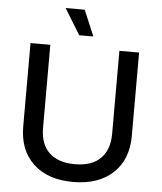

<svg xmlns="http://www.w3.org/2000/svg" viewBox="-61 -990 885 1052"><g transform="rotate(5 381.0 -464.0)"><path d="M82 -270V-729H190.9V-272Q190.9 -182.1 240.7 -135.5Q290.5 -88.9 380.9 -88.9Q474.6 -88.9 522.7 -137.2Q570.8 -185.5 570.8 -272V-729H679.2V-270Q679.2 -140.6 599.4 -65.9Q519.5 8.8 379.9 8.8Q240.2 8.8 161.1 -65.9Q82 -140.6 82 -270ZM256.8 -937H361.8L421.9 -794.9H344.2Z"/></g></svg>

Font: Lumene Sans Medium
Style: Regular
Weight: 500
Designer: Deni Anggara
Version: Version 1.003;Glyphs 3.1.2 (3151)